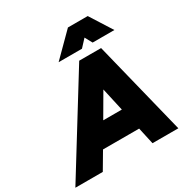

<svg xmlns="http://www.w3.org/2000/svg" viewBox="-292 -1098 1208 1261"><g transform="rotate(-30 311.5 -468.0)"><path d="M-84 0 355 -710H521L697 0H501L473 -127H199L124 0ZM296 -292H437L398 -467ZM656 -769H491L461 -824L410 -769H233L400 -936H550Z"/></g></svg>

Font: Livvic Black
Style: Italic
Weight: 900
Italic angle: -10°
Designer: Jacques Le Bailly, Baron von Fonthausen
Version: Version 1.001; ttfautohint (v1.8.2)